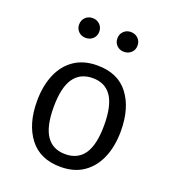

<svg xmlns="http://www.w3.org/2000/svg" viewBox="-142 -882 898 1001"><g transform="rotate(20 307.5 -381.5)"><path d="M308.7 -551.3Q423.1 -551.3 481.5 -474.9Q540 -398.5 540 -270.3Q540 -187.7 513.3 -124.1Q486.7 -60.5 434.9 -24.4Q383.1 11.8 307.7 11.8Q193.3 11.8 134.4 -65.1Q75.4 -142.1 75.4 -269.2Q75.4 -352.3 102.1 -416.2Q128.7 -480 180.8 -515.6Q232.8 -551.3 308.7 -551.3ZM308.7 -481Q239 -481 203.3 -429.2Q167.7 -377.4 167.7 -269.2Q167.7 -162.1 202.8 -110.5Q237.9 -59 307.7 -59Q377.4 -59 412.6 -110.8Q447.7 -162.6 447.7 -270.3Q447.7 -377.9 412.8 -429.5Q377.9 -481 308.7 -481ZM201.5 -665.1Q176.9 -665.1 161 -680.5Q145.1 -695.9 145.1 -719.5Q145.1 -743.6 161 -759.2Q176.9 -774.9 201.5 -774.9Q224.6 -774.9 240.8 -759.2Q256.9 -743.6 256.9 -719.5Q256.9 -695.9 240.8 -680.5Q224.6 -665.1 201.5 -665.1ZM412.8 -665.1Q389.2 -665.1 373.3 -680.5Q357.4 -695.9 357.4 -719.5Q357.4 -743.6 373.3 -759.2Q389.2 -774.9 412.8 -774.9Q436.9 -774.9 453.1 -759.2Q469.2 -743.6 469.2 -719.5Q469.2 -695.9 453.1 -680.5Q436.9 -665.1 412.8 -665.1Z"/></g></svg>

Font: FiraCode Nerd Font
Style: Regular
Weight: 400
Designer: Carrois Corporate, Edenspiekermann AG, Nikita Prokopov
Foundry: Carrois Corporate, Edenspiekermann AG, Nikita Prokopov
Version: Version 6.002;Nerd Fonts 3.4.0